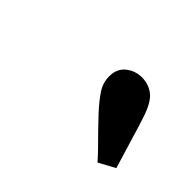

<svg xmlns="http://www.w3.org/2000/svg" viewBox="-56 -925 513 513"><g transform="rotate(45 200.0 -668.5)"><path d="M375 -571 329 -546Q314 -563 298.5 -578.5Q283 -594 268 -609.5Q253 -625 238 -641Q215 -666 201.5 -686.5Q188 -707 188 -731Q188 -760 207.5 -775.5Q227 -791 252 -791Q278 -791 297.5 -775.5Q317 -760 331 -715Q339 -691 346 -667Q353 -643 360.5 -619Q368 -595 375 -571Z"/></g></svg>

Font: Source Serif 4 ExtraBold
Style: Italic
Weight: 800
Italic angle: -12°
Designer: Frank Grießhammer
Foundry: Adobe Systems Incorporated
Version: Version 4.004;hotconv 1.0.116;makeotfexe 2.5.65601